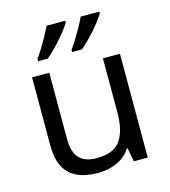

<svg xmlns="http://www.w3.org/2000/svg" viewBox="-114 -857 847 958"><g transform="rotate(-15 309.0 -378.0)"><path d="M274 10Q210 10 166.5 -10.5Q123 -31 101 -74Q79 -117 79 -185V-536H168V-191Q168 -127 197 -95Q226 -63 287 -63Q376 -63 410.5 -113Q445 -163 445 -257V-536H533V0H461L448 -71H444Q427 -43 400 -25Q373 -7 341 1.5Q309 10 274 10ZM488 -756Q480 -743 465 -723Q450 -703 430.5 -681Q411 -659 391.5 -639.5Q372 -620 355 -606H305V-618Q319 -637 335 -663Q351 -689 366.5 -716.5Q382 -744 392 -766H488ZM312 -756Q304 -743 289 -723Q274 -703 254.5 -681Q235 -659 215.5 -639.5Q196 -620 179 -606H129V-618Q143 -637 159 -663Q175 -689 190 -716.5Q205 -744 216 -766H312Z"/></g></svg>

Font: Noto Sans Symbols
Style: Regular
Weight: 400
Designer: Monotype Design Team
Foundry: Monotype Imaging Inc.
Version: Version 2.002